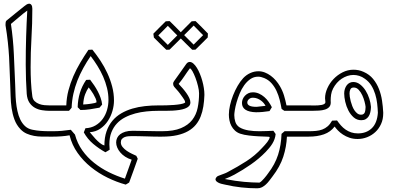

<svg xmlns="http://www.w3.org/2000/svg" viewBox="-20 -749 2152 1038"><path d="M247.6 -149.9Q228.5 -149.9 207.8 -153.1Q187 -156.2 169.2 -166Q151.4 -175.8 139.2 -193.8Q127 -211.9 124.5 -241.7Q122.1 -277.8 120.6 -317.4Q119.1 -356.9 119.1 -398.9Q119.1 -436.5 119.6 -475.1Q120.1 -513.7 121.3 -551Q122.6 -588.4 124 -624Q125.5 -659.7 127.4 -691.9Q105 -675.8 83 -656.5Q61 -637.2 39.1 -619.6Q51.3 -537.6 54.9 -456.3Q58.6 -375 62 -293Q63 -273.9 63.5 -249.8Q64 -225.6 66.4 -200Q68.8 -174.3 74.2 -149.2Q79.6 -124 89.6 -103Q99.6 -82 115.2 -67.4Q130.9 -52.7 153.8 -47.9Q177.2 -43 200.4 -41.3Q223.6 -39.6 247.6 -39.6H262.2Q269.5 -39.6 273.2 -34.9Q276.9 -30.3 276.9 -24.9Q276.9 -19.5 273.2 -14.9Q269.5 -10.3 262.2 -10.3H247.6Q227.5 -10.3 206.1 -10.5Q184.6 -10.7 164.1 -14.4Q143.6 -18.1 124.5 -26.4Q105.5 -34.7 90.3 -50.8Q68.8 -73.7 58.1 -103Q47.4 -132.3 42.7 -164.6Q38.1 -196.8 37.4 -229.5Q36.6 -262.2 35.2 -291.5Q33.2 -331.1 32.2 -367.2Q31.2 -403.3 29.1 -440.9Q26.9 -478.5 22.5 -520.3Q18.1 -562 9.8 -612.8Q9.8 -621.1 10.3 -625.5Q10.7 -629.9 11.7 -632.6Q12.7 -635.3 14.6 -637.2Q16.6 -639.2 20 -641.6Q42.5 -660.2 64.9 -678.2Q87.4 -696.3 110.4 -714.8Q116.2 -719.7 123.5 -724.4Q130.9 -729 137.7 -729Q145 -729 149.9 -722.2Q154.8 -715.3 154.8 -701.2Q154.8 -622.1 150.1 -543.5Q145.5 -464.8 145.5 -385.7Q145.5 -346.2 147.5 -307.1Q149.4 -268.1 154.8 -228.5Q157.2 -211.4 167.7 -201.7Q178.2 -191.9 192.1 -186.8Q206.1 -181.6 221.2 -180.4Q236.3 -179.2 247.6 -179.2H262.2Q269.5 -179.2 273.2 -174.6Q276.9 -169.9 276.9 -164.6Q276.9 -158.7 273.2 -154.3Q269.5 -149.9 262.2 -149.9Z M502 -195.8Q502 -205.6 496.6 -217.5Q491.2 -229.5 484.4 -241Q477.5 -252.4 470.5 -262Q463.4 -271.5 459.5 -276.4Q448.7 -261.2 440.2 -239Q431.6 -216.8 429.7 -184.1Q440.4 -184.6 447.5 -185.3Q454.6 -186 460.7 -186.8Q466.8 -187.5 473.9 -188.7Q481 -189.9 491.7 -191.9ZM835.9 -10.3Q822.8 -10.3 805.9 -10.7Q789.1 -11.2 770.3 -11.7Q751.5 -12.2 731.7 -12.7Q711.9 -13.2 692.9 -13.2Q683.1 -13.2 672.6 -12.2Q662.1 -11.2 653.3 -7.6Q644.5 -3.9 638.9 2.7Q633.3 9.3 633.3 20.5Q633.3 34.2 642.6 45.7Q651.9 57.1 665 66.2Q678.2 75.2 692.6 82Q707 88.9 716.8 93.3Q719.2 97.2 720.9 101.3Q722.7 105.5 724.6 109.4Q713.4 141.6 701.7 173.6Q689.9 205.6 678.2 237.8Q673.8 240.7 669.2 243.4Q664.6 246.1 659.7 249Q610.4 235.4 561.8 211.7Q513.2 188 471.7 154.5Q430.2 121.1 399.7 78.1Q369.1 35.2 356 -17.6Q335 -13.7 311.8 -12Q288.6 -10.3 267.1 -10.3H252.4Q245.1 -10.3 241.5 -14.9Q237.8 -19.5 237.8 -24.9Q237.8 -30.3 241.5 -34.9Q245.1 -39.6 252.4 -39.6H267.1Q290.5 -39.6 315.2 -41.7Q339.8 -43.9 362.8 -47.4L385.3 -21.5Q397.9 25.9 425 64Q452.1 102.1 488.8 131.3Q525.4 160.6 568.4 181.9Q611.3 203.1 655.3 216.8L691.9 114.3Q672.4 108.4 656.7 98.1Q641.1 87.9 630.4 75.2Q619.6 62.5 613.8 48.6Q607.9 34.7 607.9 21Q607.9 8.3 613.3 -3.2Q618.7 -14.6 629.6 -23.2Q640.6 -31.7 657.5 -36.9Q674.3 -42 697.8 -42Q732.9 -42 766.8 -40.8Q800.8 -39.6 835.9 -39.6H850.6Q857.9 -39.6 861.6 -34.9Q865.2 -30.3 865.2 -24.9Q865.2 -19.5 861.6 -14.9Q857.9 -10.3 850.6 -10.3ZM835.9 -149.9Q804.7 -149.9 772.7 -146.7Q740.7 -143.6 711.4 -135.7Q682.1 -127.9 656.5 -114.7Q630.9 -101.6 612.1 -81.5Q593.3 -61.5 582.3 -33.7Q571.3 -5.9 571.3 31.2Q571.3 45.4 572.8 60.5Q566.9 64.5 561 67.6Q555.2 70.8 549.8 74.2Q514.2 54.2 483.6 28.6Q453.1 2.9 433.1 -33.2Q435.5 -38.6 437.5 -44.4Q439.5 -50.3 441.9 -55.7Q472.7 -57.1 496.1 -70.8Q519.5 -84.5 535.2 -106Q550.8 -127.4 558.6 -154.3Q566.4 -181.2 566.4 -209Q566.4 -241.2 558.6 -272.9Q550.8 -304.7 537.6 -334.7Q524.4 -364.7 506.8 -392.8Q489.3 -420.9 470.2 -445.8Q448.7 -414.6 430.4 -381.3Q412.1 -348.1 398.4 -313.2Q384.8 -278.3 376.7 -241.7Q368.7 -205.1 367.2 -166.5Q363.3 -162.1 360.1 -158Q356.9 -153.8 353 -149.9H252.4Q245.1 -149.9 241.5 -154.5Q237.8 -159.2 237.8 -164.6Q237.8 -169.9 241.5 -174.6Q245.1 -179.2 252.4 -179.2H267.1H338.4Q339.8 -221.2 350.1 -260.5Q360.4 -299.8 376.7 -337.4Q393.1 -375 414.1 -410.4Q435.1 -445.8 458 -479.5Q463.4 -480 468.8 -480.2Q474.1 -480.5 479.5 -480.5Q502.4 -452.1 523.4 -420.2Q544.4 -388.2 560.5 -353.3Q576.7 -318.4 586.4 -281.2Q596.2 -244.1 596.2 -205.1Q596.2 -178.2 587.9 -149.2Q579.6 -120.1 563.2 -95.2Q546.9 -70.3 522.5 -53.5Q498 -36.6 465.3 -34.2Q468.3 -31.2 476.6 -21Q484.9 -10.7 495.8 1.2Q506.8 13.2 519.5 23.7Q532.2 34.2 544.4 37.6Q544.4 -5.9 555.9 -38.8Q567.4 -71.8 587.6 -95.9Q607.9 -120.1 635.5 -136.2Q663.1 -152.3 695.6 -161.9Q728 -171.4 763.7 -175.3Q799.3 -179.2 835.9 -179.2H850.6Q857.9 -179.2 861.6 -174.6Q865.2 -169.9 865.2 -164.6Q865.2 -159.2 861.6 -154.5Q857.9 -149.9 850.6 -149.9ZM518.1 -167Q492.7 -162.1 467 -158.2Q441.4 -154.3 415 -154.3L399.9 -169.4Q400.9 -210.4 411.9 -246.8Q422.9 -283.2 445.8 -316.9Q451.2 -317.4 456.5 -317.6Q461.9 -317.9 467.3 -317.9Q478.5 -303.2 489.3 -287.4Q500 -271.5 508.8 -254.6Q517.6 -237.8 523.9 -220Q530.3 -202.1 532.2 -183.6Z M840.8 -179.2H855.5Q864.7 -179.2 882.8 -179.7Q900.9 -180.2 920.2 -181.6Q939.5 -183.1 956.3 -186Q973.1 -189 980 -193.8L980.5 -194.3Q980.5 -194.8 980.7 -195.3Q981 -195.8 981 -196.3Q981 -202.1 975.8 -210.2Q970.7 -218.3 968.3 -221.7Q960.4 -232.9 952.1 -244.1Q943.8 -255.4 934.1 -265.6Q927.7 -272.5 921.9 -279.5Q916 -286.6 916 -295.9Q916 -300.8 918 -305.2Q919.9 -309.6 922.9 -313Q939 -335.4 954.8 -357.7Q970.7 -379.9 986.3 -402.3Q994.6 -414.1 1005.4 -414.1Q1015.6 -414.1 1025.6 -405.3Q1035.6 -396.5 1044.4 -382.3Q1053.2 -368.2 1060.8 -349.6Q1068.4 -331.1 1073.7 -311.8Q1079.1 -292.5 1082 -273.4Q1085 -254.4 1085 -239.3V-234.4Q1084 -202.6 1079.3 -173.6Q1074.7 -144.5 1064.9 -119.6Q1055.2 -94.7 1038.8 -74.7Q1022.5 -54.7 997.3 -40.3Q972.2 -25.9 937.3 -18.1Q902.3 -10.3 855.5 -10.3H840.8Q833.5 -10.3 829.8 -14.9Q826.2 -19.5 826.2 -24.9Q826.2 -30.3 829.8 -34.9Q833.5 -39.6 840.8 -39.6H855.5Q918.9 -39.6 958.3 -56.2Q997.6 -72.8 1019.3 -100.8Q1041 -128.9 1048.6 -166Q1056.2 -203.1 1056.2 -244.1Q1056.2 -260.3 1050.5 -283.4Q1044.9 -306.6 1036.9 -327.9Q1028.8 -349.1 1020.3 -364.3Q1011.7 -379.4 1006.3 -379.4Q997.6 -367.7 990.5 -357.4Q983.4 -347.2 976.6 -336.9Q969.7 -326.7 962.4 -316.7Q955.1 -306.6 945.8 -295.4Q956.1 -284.7 967.3 -271.7Q978.5 -258.8 987.8 -245.6Q997.1 -232.4 1003.2 -219.5Q1009.3 -206.5 1009.3 -195.3Q1009.3 -183.1 1001.5 -175Q993.7 -167 980.2 -162.1Q966.8 -157.2 949.5 -154.5Q932.1 -151.9 913.6 -150.9Q895 -149.9 876 -149.9Q856.9 -149.9 840.8 -149.9Q833.5 -149.9 829.8 -154.5Q826.2 -159.2 826.2 -164.6Q826.2 -169.9 829.8 -174.6Q833.5 -179.2 840.8 -179.2ZM1103 -546.4Q1086.4 -529.8 1070.1 -513.4Q1053.7 -497.1 1036.6 -480.5Q1032.2 -480.5 1027.8 -480.2Q1023.4 -480 1019 -480Q1002 -496.6 985.6 -512.9Q969.2 -529.3 952.6 -545.9Q951.7 -551.3 951.2 -556.4Q950.7 -561.5 949.7 -566.9Q966.3 -584 982.9 -600.6Q999.5 -617.2 1016.1 -633.8Q1021.5 -634.3 1026.9 -634.5Q1032.2 -634.8 1037.6 -634.8Q1054.7 -618.2 1071 -601.6Q1087.4 -585 1104 -567.9ZM1078.1 -559.1Q1070.3 -566.4 1064.2 -572.8Q1058.1 -579.1 1052.5 -585Q1046.9 -590.8 1040.8 -596.9Q1034.7 -603 1026.9 -610.8Q1014.2 -597.7 1001.2 -584.7Q988.3 -571.8 975.6 -559.1Q988.3 -546.4 1001.2 -533.4Q1014.2 -520.5 1026.9 -507.8ZM962.9 -546.4Q946.3 -529.8 929.9 -513.4Q913.6 -497.1 896.5 -480.5Q892.1 -480.5 887.7 -480.2Q883.3 -480 878.9 -480Q861.8 -496.6 845.2 -512.9Q828.6 -529.3 812 -545.9Q811 -551.3 810.5 -556.4Q810.1 -561.5 809.1 -566.9Q826.2 -584 842.5 -600.6Q858.9 -617.2 876 -633.8Q881.3 -634.3 886.7 -634.5Q892.1 -634.8 897.5 -634.8Q914.6 -618.2 930.9 -601.6Q947.3 -585 963.9 -567.9ZM938.5 -557.6Q930.7 -564.9 924.6 -571.3Q918.5 -577.6 912.8 -583.5Q907.2 -589.4 901.1 -595.5Q895 -601.6 887.2 -609.4Q874.5 -596.2 861.6 -583.3Q848.6 -570.3 835.9 -557.6Q848.6 -544.9 861.6 -532Q874.5 -519 887.2 -506.3Z M1415.5 -176.8Q1412.1 -183.6 1406 -191.2Q1399.9 -198.7 1391.1 -205.3Q1382.3 -211.9 1371.3 -216.3Q1360.4 -220.7 1347.2 -220.7Q1334 -220.7 1325.4 -212.6Q1316.9 -204.6 1316.9 -194.8Q1316.9 -183.6 1328.9 -177.5Q1340.8 -171.4 1367.2 -171.4ZM1437 -148.4Q1418.9 -145.5 1400.6 -143.8Q1382.3 -142.1 1363.8 -142.1Q1327.1 -143.1 1307.6 -155.5Q1288.1 -168 1288.1 -192.4Q1288.1 -202.6 1292.2 -212.9Q1296.4 -223.1 1304.2 -231.4Q1312 -239.7 1322.8 -244.9Q1333.5 -250 1347.2 -250Q1364.7 -250 1380.4 -242.9Q1396 -235.8 1408.9 -224.6Q1421.9 -213.4 1432.1 -198.7Q1442.4 -184.1 1449.7 -169.4ZM1517.1 -149.9 1502.4 -160.2Q1498.5 -183.1 1492.2 -208.5Q1485.8 -233.9 1475.1 -257.1Q1464.4 -280.3 1448 -298.8Q1431.6 -317.4 1408.2 -327.1Q1390.6 -334.5 1375.5 -334.5Q1352.1 -334.5 1333.3 -321.3Q1314.5 -308.1 1300 -287.8Q1285.6 -267.6 1275.6 -243.2Q1265.6 -218.8 1259 -195.6Q1252.4 -172.4 1249.5 -153.8Q1246.6 -135.3 1246.6 -127Q1246.6 -107.9 1252.4 -89.8Q1258.3 -71.8 1274.4 -61Q1284.7 -54.7 1297.1 -50.5Q1309.6 -46.4 1323.7 -43.9Q1337.9 -41.5 1353 -40.5Q1368.2 -39.6 1382.8 -39.6Q1404.3 -39.6 1423.6 -40.5Q1442.9 -41.5 1458 -42Q1460.9 -37.6 1464.1 -33.2Q1467.3 -28.8 1470.2 -24.4Q1468.8 -9.8 1464.1 3.2Q1459.5 16.1 1452.1 28.1Q1444.8 40 1435.5 51Q1426.3 62 1416.5 72.3Q1380.4 109.4 1336.9 139.6Q1293.5 169.9 1248 194.8Q1233.9 202.6 1221.9 207.8Q1210 212.9 1195.3 218.8Q1225.6 224.6 1251.2 228.3Q1276.9 231.9 1299.3 234.1Q1321.8 236.3 1342.3 237.1Q1362.8 237.8 1382.8 238.3Q1388.7 235.4 1395.3 229Q1401.9 222.7 1408.2 215.3Q1414.6 208 1420.2 200.7Q1425.8 193.4 1429.2 188.5Q1466.8 139.6 1483.4 87.6Q1500 35.6 1502 -25.4L1518.6 -39.6H1644Q1651.4 -39.6 1655 -34.9Q1658.7 -30.3 1658.7 -24.9Q1658.7 -19.5 1655.3 -14.9Q1651.9 -10.3 1644.5 -10.3H1531.2Q1528.8 44.4 1511.5 98.1Q1494.1 151.9 1453.1 205.1Q1444.8 215.8 1436.3 227.3Q1427.7 238.8 1417.7 248Q1407.7 257.3 1396.5 263.2Q1385.3 269 1371.1 269Q1328.6 269 1284.4 264.2Q1240.2 259.3 1198.2 249.5Q1192.9 248 1183.8 246.3Q1174.8 244.6 1166.3 241.2Q1157.7 237.8 1151.4 232.4Q1145 227.1 1145 218.8Q1149.4 206.1 1159.4 202.1Q1169.4 198.2 1179.7 194.3Q1186 191.9 1190.2 190.4Q1194.3 189 1198.2 187.3Q1202.1 185.5 1206.3 183.6Q1210.4 181.6 1216.3 178.2Q1264.6 152.8 1311.8 122.6Q1358.9 92.3 1396 51.8Q1404.3 43 1411.9 34.7Q1419.4 26.4 1425.3 18.6Q1431.2 10.7 1434.6 3.9Q1438 -2.9 1438 -8.3Q1438 -9.8 1420.7 -10.3Q1403.3 -10.7 1378.4 -12Q1353.5 -13.2 1326.2 -16.4Q1298.8 -19.5 1278.3 -26.4Q1261.7 -32.2 1250 -43.2Q1238.3 -54.2 1231 -68.1Q1223.6 -82 1220.5 -97.9Q1217.3 -113.8 1217.3 -129.4Q1217.3 -152.3 1223.4 -179.4Q1229.5 -206.5 1240 -233.4Q1250.5 -260.3 1264.6 -284.7Q1278.8 -309.1 1294.9 -326.7Q1312 -344.7 1333.3 -354.2Q1354.5 -363.8 1377.4 -363.8Q1395 -363.8 1411.9 -357.2Q1428.7 -350.6 1443.6 -339.6Q1458.5 -328.6 1471.2 -314Q1483.9 -299.3 1493.2 -283.2Q1507.3 -259.3 1515.4 -232.9Q1523.4 -206.5 1528.8 -179.2H1644Q1651.4 -179.2 1655 -174.6Q1658.7 -169.9 1658.7 -164.6Q1658.7 -159.2 1655 -154.5Q1651.4 -149.9 1644 -149.9Z M1956.5 -170.9Q1955.6 -181.6 1950.9 -199.5Q1946.3 -217.3 1938.5 -234.1Q1930.7 -251 1919.2 -263.4Q1907.7 -275.9 1892.6 -275.9Q1878.9 -275.9 1874.3 -266.1Q1869.6 -256.3 1869.6 -243.7Q1869.6 -236.8 1871.1 -225.6Q1872.6 -214.4 1876 -201.7Q1879.4 -189 1884.3 -176Q1889.2 -163.1 1896.2 -152.6Q1903.3 -142.1 1912.1 -135.5Q1920.9 -128.9 1932.1 -128.9Q1940.4 -128.9 1945.3 -132.6Q1950.2 -136.2 1952.4 -142.1Q1954.6 -147.9 1955.3 -155.5Q1956.1 -163.1 1956.5 -170.9ZM1985.4 -167.5Q1984.9 -153.8 1981.9 -141.6Q1979 -129.4 1972.9 -119.9Q1966.8 -110.4 1957 -104.7Q1947.3 -99.1 1933.1 -99.1Q1909.7 -99.1 1892.3 -114.3Q1875 -129.4 1863.5 -151.6Q1852.1 -173.8 1846.4 -199Q1840.8 -224.1 1840.8 -243.7Q1840.8 -256.8 1844.5 -268.1Q1848.1 -279.3 1854.5 -287.8Q1860.8 -296.4 1869.9 -301Q1878.9 -305.7 1889.6 -305.7Q1910.2 -305.7 1927.2 -292.2Q1944.3 -278.8 1956.8 -258.8Q1969.2 -238.8 1976.6 -215.6Q1983.9 -192.4 1985.4 -172.4ZM1648.9 -39.6Q1670.4 -39.6 1688.5 -41.3Q1706.5 -43 1722.4 -48.8Q1738.3 -54.7 1751.5 -66.2Q1764.6 -77.6 1775.4 -96.7Q1782.2 -97.2 1788.8 -97.2Q1795.4 -97.2 1802.2 -97.7Q1812 -83.5 1823.2 -70.8Q1834.5 -58.1 1848.1 -48.6Q1861.8 -39.1 1878.4 -33.4Q1895 -27.8 1915 -27.8Q1960.9 -27.8 1990 -55.7Q2019 -83.5 2022.9 -139.6Q2022 -164.1 2019 -189.7Q2016.1 -215.3 2008.5 -240Q2001 -264.6 1987.8 -286.1Q1974.6 -307.6 1953.1 -322.8Q1938 -334 1922.1 -338.9Q1906.2 -343.8 1890.6 -343.8Q1874 -343.8 1857.9 -338.4Q1841.8 -333 1827.4 -323.5Q1813 -314 1801 -300.3Q1789.1 -286.6 1780.8 -270.5Q1772.5 -254.4 1770 -237.3Q1767.6 -220.2 1767.6 -202.6Q1768.1 -200.2 1768.1 -198.5Q1768.1 -196.8 1768.1 -194.8Q1768.1 -179.2 1759.5 -170.2Q1751 -161.1 1736.8 -156.7Q1722.7 -152.3 1704.6 -151.1Q1686.5 -149.9 1667.5 -149.9H1648.9H1634.3Q1627 -149.9 1623.3 -154.5Q1619.6 -159.2 1619.6 -164.6Q1619.6 -169.9 1623.3 -174.6Q1627 -179.2 1634.3 -179.2H1648.9Q1654.3 -179.2 1662.1 -179Q1669.9 -178.7 1679.2 -178.7Q1689.5 -178.7 1700.2 -179.4Q1710.9 -180.2 1719.5 -181.9Q1728 -183.6 1733.6 -187.3Q1739.3 -190.9 1739.3 -196.8Q1739.3 -202.1 1738.3 -207.3Q1737.3 -212.4 1737.3 -217.8Q1737.3 -244.6 1749.8 -272.2Q1762.2 -299.8 1783.4 -322Q1804.7 -344.2 1832.5 -358.2Q1860.4 -372.1 1890.6 -372.1Q1904.8 -372.1 1918.5 -369.4Q1932.1 -366.7 1945.8 -360.4Q1977.1 -346.7 1997.1 -322.3Q2017.1 -297.9 2028.8 -267.8Q2040.5 -237.8 2045.4 -204.8Q2050.3 -171.9 2051.8 -141.1V-136.2Q2051.8 -104 2040 -78.4Q2028.3 -52.7 2009 -34.9Q1989.7 -17.1 1964.8 -7.3Q1939.9 2.4 1913.6 2.4Q1889.2 2.4 1869.4 -4.4Q1849.6 -11.2 1834 -21.5Q1818.4 -31.7 1807.1 -43.5Q1795.9 -55.2 1789.1 -64.9Q1767.1 -35.6 1731.4 -22.9Q1695.8 -10.3 1648.9 -10.3H1634.3Q1627 -10.3 1623.3 -14.9Q1619.6 -19.5 1619.6 -24.9Q1619.6 -30.3 1623.3 -34.9Q1627 -39.6 1634.3 -39.6Z"/></svg>

Font: XB Kayhan Pook
Style: Regular
Weight: 700
Designer: Behnam
Foundry: Irmug
Version: Version 7.300 2009